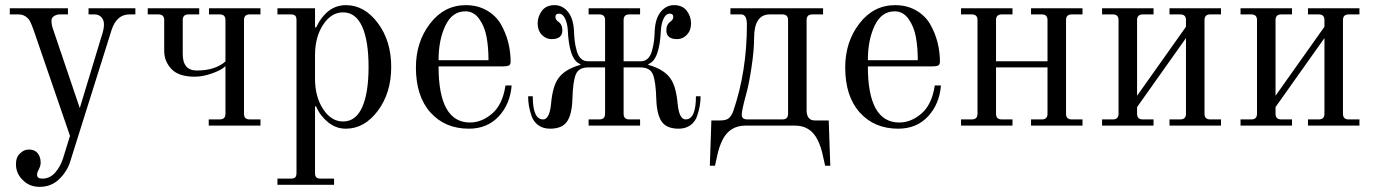

<svg xmlns="http://www.w3.org/2000/svg" viewBox="-20 -488 5340 746"><path d="M134 238Q95 238 70 213Q42 187 42 150Q42 122 58 108Q73 93 92 93Q115 93 126.5 107.5Q138 122 138 144Q138 156 130 172Q124 182 124 191Q124 206 144 206Q174 206 194.5 182.5Q215 159 225 127L252 40L110 -373Q102 -395 96.5 -405.5Q91 -416 79.5 -424Q68 -432 51 -432H18V-456H244V-432H212Q200 -432 190 -425.5Q180 -419 180 -408Q180 -391 186 -375L290 -68L373 -342Q384 -373 384 -393Q384 -410 374 -421Q364 -432 348 -432H324V-456H506V-432H483Q434 -432 414 -373L253 139Q242 176 211 207Q180 238 134 238Z M791 0V-24H834Q856 -24 856 -46V-231Q841 -216 804.5 -203Q768 -190 737 -190Q674 -190 646 -220Q618 -250 618 -290V-410Q618 -432 596 -432H554V-456H754V-432H712Q690 -432 690 -410V-278Q690 -214 745 -214Q815 -214 856 -249V-410Q856 -432 834 -432H792V-456H992V-432H950Q928 -432 928 -410V-46Q928 -24 950 -24H992V0Z M1204 -182Q1204 -112 1235.5 -64Q1267 -16 1313 -16Q1362 -16 1387 -71Q1412 -126 1412 -228Q1412 -330 1387 -385Q1362 -440 1313 -440Q1267 -440 1235.5 -392Q1204 -344 1204 -274ZM1058 230V206H1110Q1122 206 1127 201Q1132 196 1132 184V-410Q1132 -422 1127 -427Q1122 -432 1110 -432H1058V-456H1204V-382L1208 -381Q1250 -468 1324 -468Q1396 -468 1448 -398.5Q1500 -329 1500 -228Q1500 -127 1448 -57.5Q1396 12 1324 12Q1285 12 1254 -13.5Q1223 -39 1208 -75L1204 -74V184Q1204 196 1209 201Q1214 206 1226 206H1278V230Z M1684 -254H1878Q1878 -304 1870.5 -344.5Q1863 -385 1842 -414.5Q1821 -444 1788 -444Q1737 -444 1710.5 -388.5Q1684 -333 1684 -254ZM1596 -226Q1596 -325 1651 -396.5Q1706 -468 1790 -468Q1836 -468 1871.5 -447.5Q1907 -427 1926 -394Q1945 -361 1954.5 -324Q1964 -287 1964 -248Q1964 -237 1957 -233.5Q1950 -230 1933 -230H1684Q1684 -12 1806 -12Q1852 -12 1892.5 -47Q1933 -82 1944 -156H1968Q1962 -83 1917.5 -35.5Q1873 12 1802 12Q1709 12 1652.5 -51Q1596 -114 1596 -226Z M2032 -114H2050Q2050 -24 2090 -24Q2115 -24 2121 -84Q2127 -152 2149 -183Q2174 -219 2235 -236V-239Q2191 -254 2186 -373Q2184 -399 2175 -417Q2166 -435 2152 -435Q2138 -435 2138 -422Q2138 -412 2149 -404Q2165 -393 2165 -370Q2165 -336 2123 -336Q2101 -336 2085 -353Q2069 -370 2069 -397Q2069 -424 2085.5 -446Q2102 -468 2135 -468Q2165 -468 2186 -443Q2207 -418 2210 -371Q2211 -345 2213 -328.5Q2215 -312 2220.5 -291.5Q2226 -271 2237 -260.5Q2248 -250 2264 -250H2331V-410Q2331 -432 2309 -432H2267V-456H2467V-432H2425Q2403 -432 2403 -410V-250H2470Q2486 -250 2497 -260.5Q2508 -271 2513.5 -291.5Q2519 -312 2521 -328.5Q2523 -345 2524 -371Q2527 -418 2548 -443Q2569 -468 2599 -468Q2632 -468 2648.5 -446Q2665 -424 2665 -397Q2665 -370 2649 -353Q2633 -336 2611 -336Q2569 -336 2569 -370Q2569 -393 2585 -404Q2596 -412 2596 -422Q2596 -435 2582 -435Q2568 -435 2559 -417Q2550 -399 2548 -373Q2543 -254 2499 -239V-236Q2560 -219 2585 -183Q2607 -152 2613 -84Q2619 -24 2644 -24Q2684 -24 2684 -114H2702Q2702 -95 2699 -77Q2696 -59 2688.5 -37Q2681 -15 2662.5 -1.5Q2644 12 2617 12Q2570 12 2551 -15.5Q2532 -43 2530 -102Q2528 -173 2516.5 -199.5Q2505 -226 2469 -226H2403V-46Q2403 -24 2425 -24H2467V0H2267V-24H2309Q2331 -24 2331 -46V-226H2265Q2229 -226 2217.5 -199.5Q2206 -173 2204 -102Q2202 -43 2183 -15.5Q2164 12 2117 12Q2090 12 2071.5 -1.5Q2053 -15 2045.5 -37Q2038 -59 2035 -77Q2032 -95 2032 -114Z M2738 156 2744 -20H2778Q2801 -20 2811.5 -28.5Q2822 -37 2829 -56Q2882 -211 2882 -392Q2882 -432 2860 -432H2818V-456H3178V-432H3136Q3114 -432 3114 -410V-56Q3116 -20 3146 -20H3200L3206 156H3186L3178 120Q3171 84 3156 54Q3128 0 3069 0H2877Q2816 0 2788 54Q2773 84 2766 120L2758 156ZM2862 -42Q2862 -24 2884 -24H3020Q3042 -24 3042 -46V-410Q3042 -432 3020 -432H2971Q2910 -432 2910 -340Q2910 -293 2900 -227Q2890 -161 2880 -125Q2862 -60 2862 -42Z M3352 -254H3546Q3546 -304 3538.5 -344.5Q3531 -385 3510 -414.5Q3489 -444 3456 -444Q3405 -444 3378.5 -388.5Q3352 -333 3352 -254ZM3264 -226Q3264 -325 3319 -396.5Q3374 -468 3458 -468Q3504 -468 3539.5 -447.5Q3575 -427 3594 -394Q3613 -361 3622.5 -324Q3632 -287 3632 -248Q3632 -237 3625 -233.5Q3618 -230 3601 -230H3352Q3352 -12 3474 -12Q3520 -12 3560.5 -47Q3601 -82 3612 -156H3636Q3630 -83 3585.5 -35.5Q3541 12 3470 12Q3377 12 3320.5 -51Q3264 -114 3264 -226Z M3714 0V-24H3756Q3778 -24 3778 -46V-410Q3778 -432 3756 -432H3714V-456H3914V-432H3872Q3850 -432 3850 -410V-250H4050V-410Q4050 -432 4028 -432H3986V-456H4186V-432H4144Q4122 -432 4122 -410V-46Q4122 -24 4144 -24H4186V0H3986V-24H4028Q4050 -24 4050 -46V-226H3850V-46Q3850 -24 3872 -24H3914V0Z M4262 0V-24H4304Q4326 -24 4326 -46V-410Q4326 -432 4304 -432H4262V-456H4462V-432H4420Q4398 -432 4398 -410V-116L4588 -384V-410Q4588 -432 4566 -432H4524V-456H4724V-432H4682Q4660 -432 4660 -410V-46Q4660 -24 4682 -24H4724V0H4524V-24H4566Q4588 -24 4588 -46V-340L4398 -72V-46Q4398 -24 4420 -24H4462V0Z M4800 0V-24H4842Q4864 -24 4864 -46V-410Q4864 -432 4842 -432H4800V-456H5000V-432H4958Q4936 -432 4936 -410V-116L5126 -384V-410Q5126 -432 5104 -432H5062V-456H5262V-432H5220Q5198 -432 5198 -410V-46Q5198 -24 5220 -24H5262V0H5062V-24H5104Q5126 -24 5126 -46V-340L4936 -72V-46Q4936 -24 4958 -24H5000V0Z"/></svg>

Font: Old Standard TT
Style: Regular
Weight: 400
Designer: Alexey Kryukov <alexios@thessalonica.org.ru>
Version: Version 2.2